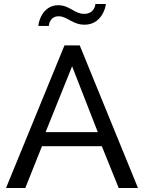

<svg xmlns="http://www.w3.org/2000/svg" viewBox="-20 -936 717 956"><path d="M272 -855C315 -855 341 -813 401 -813C486 -813 507 -901 507 -916H455C455 -912 450 -867 399 -867C350 -867 327 -910 270 -910C191 -910 171 -824 171 -807H223C223 -811 228 -855 272 -855ZM301 -710 10 0H106L189 -208H487L571 0H667L377 -710ZM467 -278H207L339 -606Z"/></svg>

Font: FIGSv2-sans-serif Medium
Style: Regular
Weight: 500
Designer: Matt McInerney, Pablo Impallari, Rodrigo Fuenzalida,Mirko Velimirovic
Foundry: Matt McInerney, Pablo Impallari, Rodrigo Fuenzalida
Version: Version 4.021;hotconv 1.0.109;makeotfexe 2.5.65596